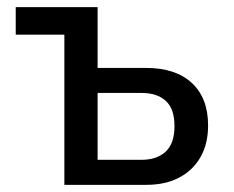

<svg xmlns="http://www.w3.org/2000/svg" viewBox="-20 -517 655 537"><path d="M160 0V-420H24V-497H253V-327H389Q471 -327 516.5 -285Q562 -243 562 -166Q562 -115 541 -78Q520 -41 481.5 -20.5Q443 0 389 0ZM253 -70H375Q419 -70 443.5 -93Q468 -116 468 -164Q468 -213 443.5 -235Q419 -257 377 -257H253Z"/></svg>

Font: Nunito Sans 7pt Condensed Medium
Style: Regular
Weight: 500
Width: 3
Designer: Vernon Adams
Foundry: Vernon Adams
Version: Version 3.101;gftools[0.9.27]